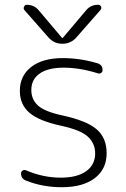

<svg xmlns="http://www.w3.org/2000/svg" viewBox="-20 -773 529 803"><path d="M236 -247Q143 -267 103 -301.5Q63 -336 63 -393Q63 -456 110.5 -493Q158 -530 243 -530Q316 -530 389 -508Q409 -501 409 -480Q409 -472 403 -468Q397 -464 390 -466Q315 -490 246 -490Q181 -490 146 -465.5Q111 -441 111 -397Q111 -357 139 -331.5Q167 -306 242 -290Q343 -268 384.5 -232Q426 -196 426 -132Q426 -66 376.5 -28Q327 10 238 10Q158 10 88 -18Q68 -26 68 -48Q68 -55 74.5 -59.5Q81 -64 88 -61Q160 -30 234 -30Q303 -30 340.5 -57Q378 -84 378 -132Q378 -172 348.5 -200.5Q319 -229 236 -247ZM341 -731Q360 -753 390 -753Q399 -753 402.5 -745.5Q406 -738 400 -731L299 -616Q276 -590 241 -590Q206 -590 183 -616L82 -731Q77 -737 80.5 -745Q84 -753 92 -753Q122 -753 141 -731L239 -615Q240 -614 241 -614L243 -615Z"/></svg>

Font: Rounded Mplus 1c Light
Style: Regular
Weight: 300
Version: Version 1.059.20150529